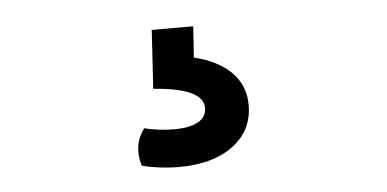

<svg xmlns="http://www.w3.org/2000/svg" viewBox="-32 -58 744 369"><g transform="rotate(-5 340.0 126.5)"><path d="M301 260Q282 260 262.5 257.5Q243 255 229 251Q217 211 240 180Q251 183 266.5 185Q282 187 298 187Q327 187 343.5 178Q360 169 360 151Q360 113 264 106L271 -7H351L347 53Q393 64 418.5 89.5Q444 115 444 153Q444 202 405 231Q366 260 301 260Z"/></g></svg>

Font: Borel
Style: Regular
Weight: 400
Designer: Rosalie Wagner
Foundry: ANRT
Version: Version 1.007; ttfautohint (v1.8.4.7-5d5b)